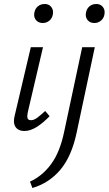

<svg xmlns="http://www.w3.org/2000/svg" viewBox="-20 -650 543 960"><path d="M102 5Q83 5 69.5 -3.5Q56 -12 51.5 -29.5Q47 -47 54 -74L134 -414H195L119 -89Q115 -71 117.5 -60Q120 -49 135 -49Q150 -49 166.5 -61.5Q183 -74 206 -95L228 -69Q194 -34 162.5 -14.5Q131 5 102 5ZM194 -535Q179 -535 168.5 -542Q158 -549 153.5 -561Q149 -573 152 -587Q155 -606 169 -618Q183 -630 203 -630Q218 -630 228 -623Q238 -616 242.5 -604Q247 -592 244 -577Q241 -559 227 -547Q213 -535 194 -535ZM301 8 391 -414H454L363 14Q338 132 282 198.5Q226 265 142 290L130 258Q192 230 236 170Q280 110 301 8ZM452 -535Q437 -535 426.5 -542Q416 -549 411.5 -561Q407 -573 410 -587Q413 -606 427 -618Q441 -630 461 -630Q476 -630 486 -623Q496 -616 500.5 -604Q505 -592 502 -577Q499 -559 485 -547Q471 -535 452 -535Z"/></svg>

Font: Ysabeau Infant
Style: Italic
Weight: 400
Italic angle: -12°
Designer: Christian Thalmann (Catharsis Fonts)
Version: Version 2.001;gftools[0.9.30]; featfreeze: ss01,ss02,lnum